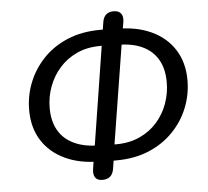

<svg xmlns="http://www.w3.org/2000/svg" viewBox="-54 -797 961 885"><g transform="rotate(-5 427.0 -355.0)"><path d="M385 30Q361 30 351.5 15.5Q342 1 346 -24L355 -85L383 -56H376Q287 -56 219 -88Q151 -120 113.5 -179Q76 -238 76 -320Q76 -386 100 -446.5Q124 -507 170 -555.5Q216 -604 283 -632Q350 -660 435 -660H468L442 -631L452 -695Q456 -718 469 -729Q482 -740 503 -740Q526 -740 537 -726.5Q548 -713 544 -687L534 -629L507 -658H514Q603 -658 671 -626.5Q739 -595 777 -535.5Q815 -476 815 -394Q815 -328 791 -267.5Q767 -207 720.5 -158.5Q674 -110 607.5 -82Q541 -54 455 -54H423L448 -83L438 -18Q434 7 420.5 18.5Q407 30 385 30ZM360 -111 438 -605 456 -586H429Q367 -586 319.5 -564Q272 -542 239 -504.5Q206 -467 188.5 -419.5Q171 -372 171 -321Q171 -260 195.5 -217.5Q220 -175 268 -152.5Q316 -130 384 -130H389ZM451 -109 434 -128H461Q523 -128 571 -150Q619 -172 652 -209.5Q685 -247 702 -294.5Q719 -342 719 -393Q719 -454 695 -496.5Q671 -539 624 -561.5Q577 -584 509 -584H503L530 -603Z"/></g></svg>

Font: Nunito Medium
Style: Italic
Weight: 500
Designer: Vernon Adams
Foundry: Vernon Adams
Version: Version 3.601